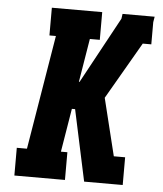

<svg xmlns="http://www.w3.org/2000/svg" viewBox="-53 -781 705 828"><g transform="rotate(5 300.0 -367.5)"><path d="M40 0V-120H84L166 -615H138V-735H356V-615H313L282 -427H285L441 -714L444 -735H583L579 -711V-615H542L399 -368L460 -120H509V0H342L276 -308H262L231 -120H259V0Z"/></g></svg>

Font: Iosevka Slab Heavy Extended
Style: Italic
Weight: 900
Width: 7
Italic angle: -9°
Monospace: yes
Designer: Belleve Invis
Foundry: Belleve Invis
Version: Version 11.1.0; ttfautohint (v1.8.3)